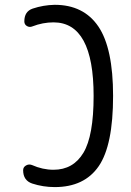

<svg xmlns="http://www.w3.org/2000/svg" viewBox="-20 -760 540 790"><path d="M200.2 -61.5Q281.2 -61.5 323.2 -131.3Q365.2 -201.2 365.2 -365.2Q365.2 -668 200.2 -668Q156.2 -668 113.3 -651.4Q101.6 -646.5 90.8 -652.8Q80.1 -659.2 80.1 -671.9Q80.1 -712.9 114.3 -724.6Q158.2 -739.3 205.1 -740.2Q324.2 -740.2 384.8 -650.9Q445.3 -561.5 445.3 -365.2Q445.3 -162.1 386.2 -76.2Q327.1 9.8 205.1 9.8Q157.2 9.8 112.3 -4.9Q75.2 -17.6 75.2 -59.6Q75.2 -72.3 86.9 -79.1Q98.6 -85.9 111.3 -81.1Q155.3 -61.5 200.2 -61.5Z"/></svg>

Font: Rounded Mgen+ 2m regular
Style: Regular
Weight: 400
Designer: [Source Han Sans]
Ryoko NISHIZUKA  (kana & ideographs); Paul D. Hunt (Latin, Greek & Cyrillic); Wenlong ZHANG  (bopomofo
Version: Version 1.059.20150602